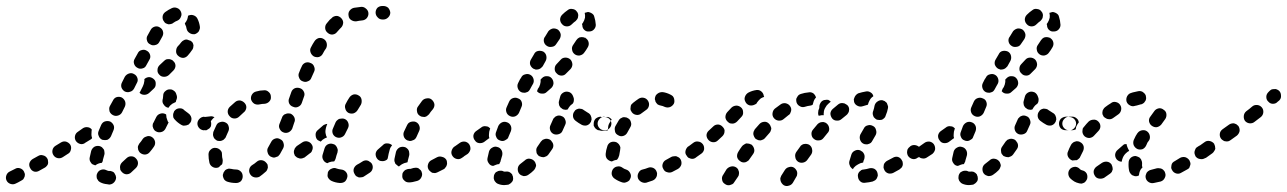

<svg xmlns="http://www.w3.org/2000/svg" viewBox="-41 -583 4290 640"><path d="M325 32Q334 31 340 24Q346 17 346 8Q346 6 345 4Q345 2 344 1Q342 -2 341 -5Q340 -6 340 -6Q339 -7 339 -8Q335 -11 331 -12Q327 -14 322 -13Q322 -13 322 -13Q322 -13 322 -13Q317 -14 313 -16Q305 -20 296 -17Q287 -14 283 -5Q281 -1 281 3Q281 8 282 12Q284 16 287 20Q290 23 294 25Q304 30 316 31Q319 32 322 32Q323 32 325 32ZM41 6Q42 2 42 -3Q41 -7 39 -11Q35 -19 26 -22Q17 -25 9 -20Q-3 -14 -9 -11Q-17 -7 -20 2Q-23 11 -19 19Q-15 27 -6 30Q3 33 11 29Q18 26 30 19Q34 17 37 14Q39 10 41 6ZM419 -39Q419 -44 417 -48Q415 -52 412 -55Q406 -62 396 -62Q387 -62 380 -55Q373 -48 366 -42Q363 -39 361 -35Q359 -30 359 -26Q359 -22 360 -17Q362 -13 365 -10Q371 -3 380 -2Q390 -2 396 -8Q404 -15 412 -23Q415 -26 417 -30Q419 -35 419 -39ZM119 -37Q120 -42 119 -46Q119 -51 117 -54Q112 -63 103 -65Q94 -68 86 -63L68 -53Q60 -48 57 -39Q55 -30 60 -22Q64 -14 73 -11Q82 -9 90 -14L108 -24Q112 -26 115 -30Q118 -33 119 -37ZM262 -41Q259 -45 258 -49Q257 -54 258 -58Q260 -68 263 -80Q266 -89 274 -94Q282 -98 291 -96Q295 -95 299 -92Q302 -89 305 -85Q307 -81 307 -77Q308 -72 307 -68Q304 -58 302 -50Q302 -47 301 -45Q300 -42 298 -40Q293 -40 288 -38Q282 -36 277 -32Q277 -32 277 -32Q276 -32 276 -32Q272 -33 268 -35Q264 -37 262 -41ZM193 -101Q188 -108 179 -111Q170 -113 162 -108L144 -97Q136 -92 134 -83Q132 -74 137 -66Q142 -58 151 -56Q160 -54 168 -59L185 -70Q193 -74 195 -83Q198 -93 193 -101ZM467 -125Q463 -128 459 -129Q454 -130 450 -129Q446 -128 442 -126Q438 -124 435 -120Q430 -112 423 -104Q421 -101 419 -96Q418 -92 419 -88Q419 -83 422 -79Q424 -75 427 -73Q435 -67 444 -68Q453 -69 459 -77Q466 -85 472 -94Q477 -101 476 -110Q474 -120 467 -125ZM261 -118 243 -107Q240 -104 235 -103Q231 -102 227 -103Q222 -104 218 -107Q215 -109 212 -113Q207 -121 209 -130Q211 -139 219 -144L236 -156Q243 -160 251 -159Q260 -158 265 -151Q264 -146 264 -140Q263 -131 266 -123Q265 -122 264 -120Q262 -119 261 -118ZM300 -117Q304 -116 308 -116Q313 -116 317 -117Q321 -119 324 -122Q327 -125 329 -129L337 -148Q341 -157 338 -165Q334 -174 326 -178Q317 -181 308 -178Q300 -175 296 -166L288 -147Q284 -138 288 -130Q291 -121 300 -117ZM497 -143Q488 -140 479 -145Q475 -147 473 -150Q470 -154 469 -158Q467 -162 468 -167Q468 -171 471 -175Q476 -184 480 -193Q484 -201 493 -204Q502 -207 510 -203Q511 -202 512 -202Q513 -201 513 -201Q513 -200 513 -200Q513 -191 517 -182Q518 -178 521 -174Q521 -174 521 -173Q520 -173 520 -173Q515 -163 510 -153Q505 -145 497 -143ZM657 -155Q660 -158 662 -162Q663 -166 663 -171Q663 -180 657 -187Q650 -193 641 -193L640 -194Q636 -194 631 -192Q627 -190 624 -187Q621 -184 619 -180Q617 -176 617 -171Q617 -162 624 -155Q630 -149 640 -149H641Q645 -148 649 -150Q653 -152 657 -155ZM580 -165Q575 -164 571 -164Q566 -165 563 -167Q551 -174 542 -184Q539 -187 537 -191Q536 -195 536 -200Q536 -204 538 -208Q539 -213 543 -216Q549 -222 559 -222Q568 -222 574 -215Q580 -210 586 -206Q592 -202 595 -196Q598 -190 597 -184Q596 -181 596 -179Q595 -178 595 -177Q594 -176 594 -175Q591 -171 588 -168Q584 -166 580 -165ZM324 -212Q326 -207 329 -204Q332 -201 336 -199Q344 -195 353 -198Q362 -201 366 -209L375 -227Q379 -236 376 -245Q373 -253 365 -258Q356 -262 347 -259Q339 -256 335 -247L325 -229Q323 -225 323 -220Q323 -216 324 -212ZM501 -251Q501 -253 502 -255L503 -265Q503 -274 511 -280Q518 -286 527 -285Q533 -285 538 -281Q544 -277 546 -271L547 -268Q549 -263 549 -259Q549 -255 547 -250Q547 -250 547 -249Q546 -249 546 -248Q546 -246 545 -243Q543 -242 541 -241Q533 -238 527 -232Q523 -228 521 -224Q520 -224 520 -224Q519 -224 519 -224Q510 -226 505 -234Q499 -241 501 -251ZM473 -318Q479 -312 478 -302Q478 -293 471 -287L456 -273Q449 -267 440 -267Q430 -267 424 -274Q425 -276 426 -277L435 -295Q439 -303 440 -312Q441 -316 440 -319L441 -320Q448 -326 457 -326Q466 -325 473 -318ZM375 -278Q384 -274 392 -277Q401 -279 406 -288L415 -306Q420 -314 417 -323Q414 -332 406 -336Q398 -341 389 -338Q380 -335 375 -327L366 -309Q361 -300 364 -291Q367 -283 375 -278ZM537 -379Q534 -383 530 -384Q526 -386 522 -386Q517 -386 513 -385Q509 -383 506 -380L491 -366Q484 -359 484 -350Q483 -341 490 -334Q496 -327 506 -327Q515 -327 522 -333L537 -348Q543 -354 544 -363Q544 -373 537 -379ZM417 -357Q425 -352 434 -355Q443 -357 447 -366L457 -384Q462 -392 459 -401Q456 -410 448 -414Q440 -419 431 -416Q422 -414 418 -405L408 -387Q403 -379 406 -370Q409 -361 417 -357ZM604 -432Q603 -437 601 -441Q598 -444 595 -447Q595 -447 594 -447Q594 -447 594 -447Q588 -449 583 -451Q577 -452 572 -449Q567 -447 563 -442Q558 -435 551 -428Q548 -424 547 -420Q546 -416 546 -411Q546 -407 548 -403Q550 -399 554 -396Q561 -390 570 -390Q579 -391 585 -398Q593 -407 599 -416Q602 -419 603 -424Q604 -428 604 -432ZM460 -435Q468 -430 477 -433Q486 -435 490 -443L500 -461Q505 -470 502 -479Q500 -487 491 -492Q483 -497 474 -494Q465 -491 461 -483L451 -465Q446 -457 449 -448Q451 -439 460 -435ZM587 -531Q587 -531 587 -531Q586 -531 586 -531Q585 -524 583 -518Q580 -511 575 -505Q575 -504 576 -503Q576 -502 576 -502Q580 -495 581 -487Q583 -478 591 -473Q598 -468 608 -469Q612 -470 616 -473Q619 -475 622 -479Q624 -483 625 -487Q626 -492 625 -496Q623 -509 617 -521Q613 -529 604 -532Q596 -535 587 -531ZM506 -511Q508 -507 512 -505Q516 -503 520 -502Q525 -502 529 -503Q534 -504 537 -507Q544 -512 550 -514Q559 -518 562 -527Q566 -535 562 -544Q558 -553 550 -556Q541 -560 532 -556Q521 -551 510 -543Q502 -537 501 -528Q500 -518 506 -511Z M768 5Q768 -5 762 -11Q755 -18 746 -18Q738 -18 730 -20Q726 -21 722 -21Q717 -20 713 -18Q709 -16 707 -12Q704 -9 703 -4Q701 0 702 4Q703 9 705 13Q707 17 710 19Q714 22 718 23Q731 27 746 27Q755 27 762 21Q768 14 768 5ZM852 -25Q852 -29 851 -34Q849 -38 846 -41Q840 -48 831 -49Q822 -50 815 -44Q807 -37 800 -33Q792 -28 790 -19Q788 -10 793 -2Q798 6 807 8Q816 10 824 6Q834 -1 844 -10Q847 -12 849 -16Q851 -20 852 -25ZM657 -41Q654 -54 654 -68Q654 -78 661 -84Q668 -91 677 -90Q682 -90 686 -88Q690 -86 693 -83Q696 -80 698 -76Q699 -72 699 -67Q699 -59 701 -52Q702 -47 701 -43Q701 -39 699 -35Q693 -31 689 -26Q688 -25 687 -25Q686 -25 684 -24Q675 -22 667 -27Q659 -32 657 -41ZM893 -119Q885 -124 876 -121Q867 -118 863 -110Q858 -100 853 -92Q848 -84 851 -75Q853 -66 861 -61Q865 -59 869 -58Q874 -57 878 -59Q882 -60 886 -62Q889 -65 892 -69Q897 -78 903 -89Q907 -97 904 -106Q902 -115 893 -119ZM671 -126Q672 -122 676 -119Q679 -116 683 -114Q687 -113 692 -113Q696 -113 700 -115Q704 -116 707 -120Q711 -123 712 -127Q716 -136 720 -145Q724 -153 721 -162Q719 -171 710 -175Q702 -179 693 -176Q684 -174 680 -165Q675 -155 670 -143Q669 -139 669 -135Q669 -130 671 -126ZM928 -204Q924 -205 919 -205Q915 -205 911 -203Q906 -202 903 -198Q900 -195 899 -191L891 -171Q887 -162 891 -154Q895 -145 903 -142Q907 -140 912 -140Q916 -140 921 -142Q925 -144 928 -147Q931 -150 933 -154L940 -175Q944 -183 940 -192Q936 -200 928 -204ZM674 -192Q671 -194 667 -195Q663 -196 659 -195Q650 -194 641 -193Q632 -193 625 -187Q618 -180 618 -171Q618 -166 620 -162Q622 -158 625 -155Q628 -152 632 -150Q637 -148 641 -149Q645 -149 648 -149Q649 -150 649 -152Q654 -164 660 -176Q664 -183 670 -189Q672 -191 674 -192ZM725 -195Q731 -188 741 -188Q750 -188 757 -195Q764 -202 771 -208Q778 -213 780 -223Q781 -232 775 -239Q769 -246 760 -248Q750 -249 743 -243Q734 -235 725 -227Q718 -220 718 -211Q718 -202 725 -195ZM959 -289Q950 -292 942 -289Q933 -285 930 -276L923 -256Q919 -247 923 -238Q927 -230 936 -227Q945 -223 953 -227Q962 -231 965 -240L972 -260Q976 -269 972 -277Q968 -286 959 -289ZM796 -251Q799 -242 807 -237Q815 -233 824 -235Q833 -237 841 -237Q850 -238 856 -244Q863 -251 862 -260Q862 -270 855 -276Q848 -283 839 -282Q826 -282 813 -278Q804 -276 799 -268Q794 -260 796 -251ZM994 -373Q986 -377 977 -374Q968 -370 965 -362Q960 -352 956 -341Q952 -333 956 -324Q959 -315 968 -312Q977 -308 985 -312Q994 -315 997 -324Q1002 -334 1006 -344Q1010 -352 1006 -361Q1003 -370 994 -373ZM1038 -453Q1030 -458 1021 -456Q1012 -453 1007 -445Q1001 -436 996 -426Q991 -418 994 -409Q997 -400 1005 -395Q1013 -391 1022 -393Q1031 -396 1035 -404Q1040 -414 1046 -422Q1050 -430 1048 -439Q1046 -448 1038 -453ZM1103 -507Q1103 -516 1096 -523Q1093 -526 1089 -528Q1085 -530 1081 -530Q1076 -530 1072 -528Q1068 -527 1065 -523Q1061 -520 1058 -517Q1053 -511 1048 -505Q1042 -498 1043 -488Q1044 -479 1052 -473Q1059 -467 1068 -468Q1077 -469 1083 -477Q1088 -482 1092 -487Q1094 -489 1096 -491Q1102 -497 1103 -507ZM1187 -540Q1186 -549 1178 -555Q1171 -561 1162 -560Q1149 -558 1139 -557Q1130 -555 1124 -547Q1119 -540 1121 -530Q1122 -521 1130 -516Q1138 -511 1147 -512Q1156 -514 1167 -515Q1176 -516 1182 -523Q1188 -531 1187 -540ZM1260 -541Q1259 -550 1253 -557Q1246 -563 1237 -563H1233Q1224 -563 1217 -557Q1211 -550 1211 -541Q1211 -532 1218 -525Q1224 -518 1234 -518H1237Q1246 -518 1253 -525Q1260 -532 1260 -541Z M1109 22Q1112 19 1114 15Q1116 11 1117 6Q1118 -3 1112 -10Q1106 -17 1096 -18Q1088 -19 1082 -21Q1073 -25 1065 -21Q1056 -18 1052 -9Q1051 -5 1051 -1Q1050 4 1052 8Q1054 12 1057 15Q1060 18 1064 20Q1077 26 1092 27Q1097 27 1101 26Q1105 25 1109 22ZM1363 9Q1368 0 1365 -8Q1364 -13 1361 -16Q1358 -19 1354 -22Q1350 -24 1345 -24Q1341 -24 1337 -23Q1331 -21 1327 -20Q1325 -20 1324 -20Q1323 -20 1323 -20Q1323 -20 1323 -20Q1318 -20 1314 -18Q1310 -17 1307 -14Q1303 -10 1301 -6Q1300 -2 1300 2Q1299 12 1306 18Q1312 25 1322 25Q1322 25 1323 25Q1333 25 1350 20Q1359 17 1363 9ZM1198 -38Q1195 -42 1191 -44Q1188 -47 1183 -48Q1179 -49 1175 -48Q1170 -47 1166 -44Q1157 -38 1149 -34Q1141 -29 1138 -20Q1136 -11 1141 -3Q1143 1 1146 4Q1150 6 1154 8Q1158 9 1163 8Q1167 8 1171 6Q1181 0 1191 -7Q1199 -12 1201 -21Q1203 -30 1198 -38ZM1448 -32Q1450 -37 1449 -41Q1449 -46 1447 -50Q1442 -58 1433 -60Q1424 -63 1416 -59Q1407 -54 1397 -49Q1389 -45 1386 -36Q1383 -27 1387 -19Q1389 -15 1393 -12Q1396 -9 1400 -7Q1405 -6 1409 -6Q1414 -7 1418 -9Q1428 -14 1438 -19Q1442 -21 1444 -25Q1447 -28 1448 -32ZM1274 -54Q1276 -65 1279 -77Q1282 -86 1290 -91Q1298 -95 1307 -93Q1312 -92 1315 -89Q1319 -86 1321 -82Q1323 -78 1323 -74Q1324 -69 1323 -65Q1320 -54 1318 -46Q1318 -45 1318 -44Q1317 -43 1317 -42Q1312 -41 1306 -39Q1298 -36 1291 -30Q1290 -29 1289 -28Q1286 -29 1283 -32Q1280 -34 1277 -37Q1275 -41 1274 -45Q1273 -49 1274 -54ZM1052 -102Q1061 -106 1069 -103Q1074 -102 1077 -99Q1080 -96 1082 -92Q1084 -88 1085 -83Q1085 -79 1084 -75Q1080 -64 1078 -55Q1077 -52 1076 -50Q1075 -48 1073 -45Q1064 -45 1056 -42Q1053 -41 1050 -39Q1041 -42 1037 -49Q1032 -57 1034 -66Q1037 -77 1041 -89Q1044 -98 1052 -102ZM1266 -99Q1259 -105 1250 -105Q1241 -106 1235 -99Q1227 -92 1219 -85Q1212 -79 1211 -70Q1211 -60 1217 -53Q1223 -46 1232 -46Q1241 -45 1249 -51Q1250 -52 1251 -54Q1251 -56 1252 -58Q1254 -70 1258 -84Q1260 -92 1266 -99Q1266 -99 1266 -99ZM1511 -73Q1512 -77 1511 -82Q1510 -86 1507 -90Q1502 -97 1493 -99Q1484 -101 1476 -95L1473 -94Q1466 -88 1464 -79Q1462 -70 1468 -62Q1473 -55 1482 -53Q1491 -51 1499 -57L1502 -59Q1506 -61 1508 -65Q1510 -69 1511 -73ZM1001 -86Q1002 -91 1001 -95Q1000 -99 997 -103Q992 -110 982 -112Q973 -113 966 -108Q957 -102 948 -96Q945 -93 942 -89Q940 -85 939 -81Q938 -77 939 -72Q940 -68 942 -64Q945 -61 949 -58Q953 -56 957 -55Q961 -54 966 -55Q970 -56 974 -58Q983 -65 992 -72Q996 -74 998 -78Q1000 -82 1001 -86ZM1011 -135Q1011 -139 1013 -143Q1015 -147 1019 -150Q1027 -157 1035 -164Q1038 -167 1042 -168Q1046 -170 1050 -170Q1049 -168 1048 -165Q1045 -157 1044 -149Q1043 -140 1046 -131Q1048 -128 1049 -125Q1046 -124 1042 -122Q1034 -118 1028 -111Q1025 -112 1022 -114Q1019 -115 1016 -118Q1013 -122 1012 -126Q1011 -130 1011 -135ZM1317 -115Q1321 -114 1325 -113Q1330 -113 1334 -115Q1338 -116 1342 -119Q1345 -122 1347 -126Q1351 -136 1356 -146Q1360 -154 1357 -163Q1354 -172 1346 -176Q1342 -178 1338 -178Q1333 -178 1329 -177Q1325 -176 1321 -173Q1318 -170 1316 -166Q1311 -155 1306 -145Q1302 -137 1305 -128Q1308 -119 1317 -115ZM1079 -126Q1088 -122 1096 -125Q1105 -128 1109 -136Q1114 -146 1119 -156Q1123 -164 1120 -173Q1117 -182 1109 -186Q1105 -188 1100 -188Q1096 -188 1091 -187Q1087 -186 1084 -183Q1080 -180 1078 -176Q1073 -165 1069 -155Q1065 -147 1068 -138Q1071 -130 1079 -126ZM1357 -198Q1361 -195 1365 -194Q1370 -193 1374 -193Q1379 -194 1382 -196Q1386 -199 1389 -202Q1394 -210 1402 -219Q1408 -227 1407 -236Q1405 -245 1398 -251Q1391 -257 1381 -255Q1372 -254 1366 -247Q1359 -237 1353 -229Q1347 -222 1349 -212Q1350 -203 1357 -198ZM1120 -207Q1128 -203 1137 -205Q1146 -208 1151 -216Q1156 -225 1162 -234Q1166 -242 1164 -252Q1162 -261 1154 -265Q1146 -270 1137 -268Q1128 -265 1123 -257Q1117 -248 1112 -238Q1107 -230 1110 -221Q1112 -212 1120 -207Z M1658 30Q1662 28 1665 24Q1668 21 1669 17Q1670 12 1669 8Q1669 7 1669 6Q1669 5 1668 4Q1667 1 1666 -2Q1662 -7 1656 -10Q1650 -12 1644 -11Q1642 -11 1640 -11Q1638 -11 1637 -12Q1633 -14 1629 -14Q1624 -14 1620 -13Q1616 -11 1612 -9Q1609 -6 1607 -2Q1605 2 1605 7Q1604 11 1606 16Q1607 20 1610 23Q1613 27 1617 29Q1628 34 1640 34Q1645 34 1650 33Q1655 33 1658 30ZM1746 -30Q1746 -35 1744 -39Q1743 -43 1740 -46Q1734 -53 1724 -54Q1715 -55 1708 -48Q1701 -42 1694 -37Q1686 -31 1685 -22Q1684 -12 1689 -5Q1692 -1 1696 1Q1700 3 1704 4Q1709 4 1713 3Q1717 2 1721 -1Q1730 -7 1738 -15Q1741 -18 1743 -22Q1745 -26 1746 -30ZM1584 -56Q1586 -65 1589 -78Q1592 -87 1600 -91Q1608 -96 1617 -93Q1626 -91 1631 -82Q1635 -74 1633 -65Q1630 -55 1628 -48Q1628 -45 1626 -42Q1625 -39 1623 -36Q1618 -36 1613 -34Q1608 -32 1603 -30Q1603 -30 1603 -30Q1602 -30 1602 -30Q1593 -31 1588 -39Q1582 -47 1584 -56ZM1523 -102Q1518 -109 1509 -111Q1499 -112 1492 -107L1475 -95Q1471 -93 1469 -89Q1467 -85 1466 -81Q1465 -76 1466 -72Q1467 -68 1470 -64Q1475 -56 1484 -55Q1493 -53 1501 -59L1518 -70Q1525 -76 1527 -85Q1528 -94 1523 -102ZM1803 -102Q1802 -107 1799 -110Q1797 -114 1793 -117Q1790 -119 1785 -120Q1781 -121 1776 -120Q1772 -119 1768 -117Q1765 -114 1762 -111Q1757 -103 1751 -95Q1748 -91 1747 -87Q1746 -83 1747 -78Q1747 -74 1749 -70Q1752 -66 1755 -63Q1759 -61 1763 -60Q1767 -59 1772 -59Q1776 -60 1780 -62Q1784 -64 1787 -68Q1793 -76 1799 -85Q1802 -89 1803 -93Q1804 -98 1803 -102ZM1589 -122 1573 -110Q1566 -105 1556 -106Q1547 -107 1542 -115Q1536 -122 1537 -132Q1539 -141 1546 -146L1563 -158Q1566 -161 1571 -162Q1575 -163 1579 -162Q1583 -162 1587 -160Q1590 -158 1593 -155L1592 -152Q1589 -144 1589 -136Q1588 -129 1590 -123Q1590 -123 1590 -122Q1590 -122 1589 -122ZM1625 -115Q1629 -113 1634 -113Q1638 -113 1642 -115Q1646 -117 1650 -120Q1653 -123 1654 -127L1662 -146Q1665 -155 1662 -163Q1658 -172 1650 -175Q1645 -177 1641 -177Q1636 -177 1632 -175Q1628 -173 1625 -170Q1622 -167 1620 -163L1613 -144Q1609 -135 1613 -127Q1616 -118 1625 -115ZM1831 -196Q1827 -198 1822 -198Q1818 -198 1814 -196Q1810 -195 1807 -191Q1803 -188 1802 -184Q1798 -175 1794 -166Q1790 -158 1793 -149Q1796 -140 1805 -136Q1813 -133 1822 -136Q1831 -139 1834 -147Q1839 -157 1843 -167Q1847 -175 1843 -184Q1840 -193 1831 -196ZM1997 -171Q1997 -180 1990 -187Q1983 -193 1974 -193V-194Q1964 -194 1958 -187Q1951 -180 1951 -171Q1951 -162 1958 -155Q1964 -149 1973 -149H1974Q1983 -148 1990 -155Q1997 -162 1997 -171ZM1898 -167Q1887 -173 1878 -180Q1870 -186 1869 -195Q1868 -205 1874 -212Q1876 -216 1880 -218Q1884 -220 1889 -221Q1893 -221 1897 -220Q1902 -219 1905 -216Q1912 -211 1919 -207Q1925 -204 1928 -198Q1931 -192 1931 -185Q1930 -182 1929 -178Q1929 -178 1929 -177Q1928 -177 1928 -176Q1924 -168 1915 -165Q1906 -163 1898 -167ZM1659 -196Q1667 -192 1676 -195Q1685 -199 1689 -207L1697 -226Q1701 -234 1698 -243Q1695 -252 1686 -255Q1678 -259 1669 -256Q1660 -253 1656 -244L1648 -226Q1644 -218 1647 -209Q1650 -200 1659 -196ZM1825 -228Q1822 -232 1822 -237Q1821 -241 1822 -245Q1824 -253 1826 -260Q1828 -269 1836 -274Q1844 -279 1853 -277Q1859 -276 1863 -272Q1867 -268 1869 -263Q1869 -262 1870 -260Q1872 -256 1872 -252Q1872 -247 1871 -243Q1870 -241 1869 -239Q1868 -237 1866 -236Q1860 -232 1856 -226Q1853 -222 1851 -218Q1848 -217 1845 -217Q1842 -217 1838 -218Q1834 -219 1831 -222Q1827 -224 1825 -228ZM1798 -322Q1804 -315 1804 -305Q1803 -296 1797 -290L1781 -276Q1775 -270 1765 -271Q1756 -271 1750 -278Q1749 -278 1749 -279Q1749 -279 1749 -279L1752 -287L1756 -293Q1760 -301 1761 -310Q1761 -314 1761 -318L1766 -323Q1773 -330 1783 -329Q1792 -329 1798 -322ZM1692 -318 1686 -306Q1682 -298 1685 -289Q1688 -280 1696 -276Q1700 -274 1705 -274Q1709 -273 1713 -275Q1718 -276 1721 -279Q1724 -282 1726 -286L1732 -297L1736 -304Q1740 -312 1737 -321Q1734 -330 1726 -334Q1718 -338 1709 -335Q1700 -333 1696 -324ZM1860 -385Q1853 -391 1844 -391Q1834 -391 1828 -384Q1821 -377 1814 -369Q1808 -363 1808 -353Q1808 -344 1815 -338Q1821 -331 1831 -331Q1840 -331 1846 -338Q1854 -346 1861 -353Q1867 -360 1867 -369Q1866 -379 1860 -385ZM1737 -354Q1741 -352 1745 -351Q1750 -351 1754 -352Q1758 -353 1762 -356Q1765 -359 1768 -362L1778 -380Q1782 -388 1780 -397Q1778 -406 1770 -411Q1761 -415 1752 -413Q1743 -411 1739 -402L1729 -385Q1724 -377 1726 -368Q1729 -359 1737 -354ZM1911 -456Q1911 -456 1911 -456Q1911 -456 1911 -457Q1908 -457 1906 -458Q1904 -459 1903 -459Q1896 -460 1890 -458Q1884 -455 1880 -449Q1875 -442 1870 -434Q1864 -426 1866 -417Q1867 -408 1875 -402Q1882 -397 1891 -398Q1901 -400 1906 -407Q1913 -416 1918 -425Q1923 -433 1921 -442Q1919 -451 1911 -456ZM1782 -430Q1789 -425 1799 -427Q1808 -428 1813 -436Q1819 -445 1824 -452Q1829 -460 1828 -469Q1826 -478 1819 -484Q1811 -489 1802 -488Q1793 -486 1787 -479Q1782 -470 1776 -461Q1770 -454 1772 -444Q1774 -435 1782 -430ZM1929 -540Q1933 -538 1936 -535Q1939 -532 1940 -527Q1944 -515 1945 -500Q1945 -491 1938 -484Q1932 -478 1922 -478Q1913 -477 1906 -484Q1900 -490 1900 -500Q1899 -501 1899 -503Q1901 -505 1902 -507Q1907 -515 1909 -524Q1910 -532 1908 -540Q1909 -540 1910 -541Q1911 -541 1912 -541Q1916 -543 1920 -543Q1925 -542 1929 -540ZM1826 -518Q1826 -514 1828 -509Q1830 -505 1833 -502Q1839 -495 1849 -495Q1858 -495 1865 -502Q1872 -509 1878 -513Q1881 -516 1883 -519Q1886 -523 1886 -528Q1887 -532 1886 -536Q1885 -541 1882 -544Q1877 -552 1867 -553Q1858 -555 1851 -549Q1842 -543 1833 -534Q1830 -531 1828 -527Q1826 -522 1826 -518Z M2147 7Q2149 3 2149 -1Q2150 -6 2148 -10Q2145 -19 2137 -23Q2128 -27 2120 -24Q2110 -20 2101 -18Q2092 -16 2088 -8Q2083 0 2085 9Q2086 14 2089 17Q2092 21 2096 23Q2099 25 2104 26Q2108 27 2113 26Q2123 23 2134 19Q2139 17 2142 14Q2145 11 2147 7ZM2050 23Q2054 21 2057 18Q2059 14 2061 10Q2064 1 2059 -7Q2055 -15 2046 -18Q2039 -20 2034 -24Q2026 -30 2017 -28Q2008 -27 2002 -19Q1997 -11 1998 -2Q2000 7 2007 12Q2018 20 2033 25Q2037 26 2041 26Q2046 25 2050 23ZM2228 -51Q2226 -55 2222 -58Q2219 -60 2214 -62Q2210 -63 2205 -62Q2201 -62 2197 -60Q2188 -55 2179 -50Q2171 -46 2168 -37Q2165 -28 2170 -20Q2174 -11 2183 -9Q2192 -6 2200 -10Q2210 -15 2219 -20Q2227 -25 2230 -34Q2232 -43 2228 -51ZM1978 -71Q1979 -82 1983 -94Q1985 -103 1993 -108Q2001 -112 2010 -110Q2015 -109 2018 -106Q2022 -103 2024 -99Q2026 -96 2027 -91Q2027 -87 2026 -82Q2024 -73 2023 -65Q2022 -61 2020 -57Q2018 -53 2015 -50Q2014 -50 2013 -50Q2006 -49 1999 -45Q1998 -45 1998 -45Q1998 -45 1997 -45Q1988 -47 1982 -54Q1977 -61 1978 -71ZM2285 -90Q2283 -94 2279 -96Q2275 -98 2271 -99Q2267 -100 2262 -99Q2258 -98 2254 -95H2253Q2246 -89 2244 -80Q2242 -71 2248 -64Q2250 -60 2254 -57Q2258 -55 2262 -54Q2267 -53 2271 -54Q2275 -55 2279 -58L2280 -59Q2288 -64 2289 -73Q2291 -82 2285 -90ZM2009 -145Q2010 -140 2013 -137Q2016 -134 2020 -132Q2028 -127 2037 -130Q2046 -133 2050 -141Q2055 -150 2060 -159Q2065 -167 2062 -176Q2060 -185 2052 -189Q2048 -192 2043 -192Q2039 -193 2035 -192Q2030 -190 2027 -188Q2023 -185 2021 -181Q2015 -171 2010 -162Q2008 -158 2008 -153Q2008 -149 2009 -145ZM1960 -148Q1957 -148 1954 -149Q1951 -149 1949 -151Q1945 -153 1942 -157Q1940 -160 1938 -164Q1938 -168 1938 -171Q1938 -180 1944 -187Q1951 -193 1960 -194Q1962 -194 1963 -193Q1965 -193 1967 -193Q1972 -193 1979 -193Q1984 -194 1989 -192Q1994 -189 1998 -185Q1994 -179 1990 -172Q1986 -165 1986 -156Q1985 -152 1985 -149Q1985 -149 1984 -148Q1983 -148 1982 -148Q1972 -147 1963 -147Q1961 -147 1960 -148ZM2061 -225Q2060 -221 2061 -216Q2063 -212 2065 -209Q2071 -201 2081 -200Q2090 -199 2097 -205Q2105 -211 2112 -216Q2120 -221 2122 -230Q2124 -239 2119 -247Q2114 -255 2105 -257Q2096 -259 2088 -254Q2079 -248 2069 -240Q2066 -237 2063 -234Q2061 -230 2061 -225ZM2162 -231Q2168 -230 2174 -227Q2183 -223 2192 -226Q2200 -229 2205 -237Q2207 -241 2207 -245Q2207 -250 2206 -254Q2205 -258 2202 -262Q2199 -265 2195 -267Q2182 -274 2168 -276Q2163 -276 2159 -275Q2155 -274 2151 -271Q2148 -269 2145 -265Q2143 -261 2142 -256Q2142 -255 2142 -254Q2142 -252 2142 -251Q2144 -247 2144 -244Q2147 -239 2151 -235Q2156 -232 2162 -231Z M2616 -10Q2615 -14 2612 -18Q2610 -21 2606 -24Q2598 -29 2589 -26Q2580 -24 2575 -16L2563 3Q2561 7 2560 11Q2560 16 2561 20Q2562 24 2565 28Q2567 31 2571 34Q2579 39 2588 36Q2597 34 2602 26L2613 7Q2616 3 2616 -1Q2617 -5 2616 -10ZM2422 -11Q2421 -15 2419 -19Q2416 -23 2413 -25Q2405 -30 2396 -28Q2387 -26 2381 -19Q2374 -7 2370 -1Q2364 7 2366 16Q2367 25 2375 30Q2379 33 2383 34Q2388 35 2392 34Q2396 33 2400 31Q2404 29 2406 25Q2411 18 2419 6Q2422 2 2422 -2Q2423 -6 2422 -11ZM2882 11Q2884 7 2885 3Q2885 -2 2884 -6Q2882 -15 2874 -20Q2866 -24 2857 -22Q2847 -19 2838 -18Q2834 -18 2830 -16Q2826 -13 2823 -10Q2820 -6 2819 -2Q2818 2 2819 7Q2820 16 2827 22Q2834 28 2844 26Q2856 25 2868 22Q2873 20 2876 18Q2880 15 2882 11ZM2968 -32Q2969 -36 2968 -41Q2968 -45 2965 -49Q2961 -57 2952 -60Q2943 -62 2935 -57Q2925 -52 2916 -47Q2912 -45 2909 -41Q2906 -38 2905 -34Q2904 -29 2904 -25Q2905 -20 2907 -16Q2911 -8 2920 -5Q2929 -3 2937 -7Q2947 -12 2957 -18Q2961 -21 2964 -24Q2967 -28 2968 -32ZM2790 -45Q2793 -56 2797 -68Q2800 -77 2809 -81Q2817 -85 2826 -82Q2830 -80 2834 -77Q2837 -74 2839 -70Q2841 -66 2841 -62Q2841 -57 2840 -53Q2837 -47 2836 -41Q2836 -41 2835 -41Q2827 -40 2819 -35Q2811 -31 2805 -24Q2804 -22 2802 -19Q2799 -21 2797 -23Q2795 -25 2793 -28Q2791 -32 2790 -36Q2789 -40 2790 -45ZM2657 -100Q2654 -102 2649 -103Q2645 -104 2640 -103Q2636 -103 2632 -100Q2628 -98 2626 -94Q2619 -85 2613 -76Q2608 -68 2610 -59Q2611 -50 2619 -44Q2627 -39 2636 -41Q2645 -43 2650 -50Q2657 -60 2663 -68Q2668 -76 2666 -85Q2665 -94 2657 -100ZM2464 -101Q2460 -103 2456 -104Q2451 -105 2447 -105Q2443 -104 2439 -101Q2435 -99 2432 -95Q2426 -87 2420 -77Q2415 -69 2416 -60Q2418 -51 2426 -46Q2429 -43 2434 -42Q2438 -41 2443 -42Q2447 -43 2451 -46Q2455 -48 2457 -52Q2463 -61 2469 -69Q2475 -77 2473 -86Q2471 -95 2464 -101ZM3026 -90Q3020 -97 3011 -99Q3002 -101 2994 -96L2992 -94Q2988 -91 2986 -88Q2983 -84 2983 -80Q2982 -75 2983 -71Q2984 -66 2986 -63Q2989 -59 2992 -57Q2996 -54 3001 -53Q3005 -52 3009 -53Q3014 -54 3017 -57L3020 -58Q3027 -64 3029 -73Q3031 -82 3026 -90ZM2302 -102Q2296 -110 2287 -111Q2278 -113 2270 -107Q2262 -101 2254 -95Q2250 -93 2248 -89Q2246 -85 2245 -81Q2244 -77 2245 -72Q2246 -68 2249 -64Q2254 -56 2263 -55Q2272 -53 2280 -59Q2289 -65 2297 -71Q2304 -76 2306 -85Q2307 -95 2302 -102ZM2837 -104Q2841 -102 2845 -102Q2850 -101 2854 -103Q2858 -104 2862 -107Q2865 -110 2867 -114Q2872 -122 2878 -133Q2882 -141 2879 -150Q2877 -159 2869 -163Q2860 -168 2851 -165Q2842 -163 2838 -154Q2832 -144 2827 -135Q2823 -126 2826 -117Q2829 -108 2837 -104ZM2374 -144Q2375 -149 2373 -153Q2371 -157 2368 -160Q2362 -167 2353 -168Q2343 -168 2337 -162Q2329 -155 2322 -148Q2315 -142 2314 -133Q2314 -124 2320 -117Q2326 -110 2335 -109Q2345 -108 2352 -115Q2359 -121 2367 -129Q2370 -132 2372 -136Q2374 -140 2374 -144ZM2715 -171Q2712 -174 2708 -175Q2704 -177 2699 -176Q2695 -176 2691 -174Q2687 -172 2684 -169Q2676 -160 2669 -151Q2663 -144 2664 -135Q2665 -125 2672 -120Q2679 -114 2688 -115Q2698 -115 2704 -123Q2711 -131 2717 -139Q2724 -146 2723 -155Q2722 -165 2715 -171ZM2530 -156Q2529 -160 2527 -164Q2525 -168 2522 -171Q2515 -178 2506 -177Q2496 -176 2490 -169Q2483 -161 2475 -152Q2473 -149 2471 -144Q2470 -140 2470 -136Q2471 -131 2473 -127Q2475 -123 2478 -120Q2482 -118 2486 -116Q2490 -115 2495 -115Q2499 -116 2503 -118Q2507 -120 2510 -124Q2517 -132 2524 -140Q2527 -143 2528 -147Q2530 -151 2530 -156ZM2429 -225Q2422 -231 2413 -231Q2403 -230 2397 -224L2383 -209Q2377 -202 2377 -192Q2378 -183 2385 -177Q2388 -174 2392 -172Q2396 -171 2401 -171Q2405 -171 2409 -173Q2413 -175 2416 -178L2430 -193Q2437 -200 2436 -209Q2436 -219 2429 -225ZM2789 -214Q2790 -218 2789 -223Q2788 -227 2785 -231Q2782 -234 2778 -236Q2774 -239 2770 -239Q2766 -240 2761 -239Q2757 -238 2753 -235Q2744 -228 2735 -220Q2728 -214 2727 -205Q2727 -196 2733 -188Q2739 -181 2748 -181Q2757 -180 2764 -186Q2772 -193 2780 -199Q2784 -202 2786 -206Q2789 -210 2789 -214ZM2596 -213Q2597 -218 2596 -222Q2595 -226 2592 -230Q2587 -237 2577 -239Q2568 -240 2561 -235Q2551 -228 2542 -221Q2535 -215 2534 -205Q2533 -196 2539 -189Q2545 -182 2554 -181Q2564 -180 2571 -186Q2579 -193 2587 -199Q2591 -201 2593 -205Q2595 -209 2596 -213ZM2870 -196Q2871 -192 2875 -189Q2878 -186 2882 -184Q2886 -183 2890 -183Q2895 -183 2899 -184Q2903 -186 2906 -189Q2910 -192 2911 -197Q2917 -211 2919 -223Q2920 -228 2918 -232Q2917 -236 2915 -240Q2912 -243 2908 -246Q2904 -248 2900 -249Q2891 -250 2883 -244Q2876 -239 2874 -230Q2873 -223 2870 -214Q2868 -210 2868 -205Q2868 -201 2870 -196ZM2686 -206Q2686 -210 2687 -215Q2689 -219 2690 -223Q2690 -224 2690 -225Q2690 -225 2690 -225Q2690 -226 2690 -226Q2690 -235 2696 -243Q2702 -250 2711 -250Q2715 -251 2720 -250Q2724 -248 2727 -245Q2728 -245 2728 -245Q2728 -244 2728 -244Q2724 -241 2720 -237Q2714 -232 2710 -224Q2705 -216 2705 -207Q2704 -203 2705 -199Q2701 -199 2698 -199Q2693 -198 2688 -197Q2686 -201 2686 -206ZM2679 -258Q2677 -266 2670 -272Q2662 -277 2654 -275Q2641 -274 2629 -270Q2625 -269 2621 -266Q2618 -263 2616 -259Q2613 -255 2613 -251Q2613 -246 2614 -242Q2617 -233 2625 -229Q2633 -224 2642 -227Q2651 -230 2660 -231Q2662 -231 2664 -232Q2666 -233 2668 -234Q2669 -237 2670 -241Q2672 -250 2678 -257Q2679 -257 2679 -258ZM2806 -243Q2805 -248 2805 -252Q2806 -256 2808 -260Q2810 -264 2813 -267Q2816 -270 2820 -272Q2833 -276 2845 -278Q2853 -280 2861 -275Q2868 -271 2870 -263Q2870 -263 2870 -262Q2862 -257 2858 -249Q2854 -242 2852 -234Q2844 -232 2835 -229Q2826 -226 2818 -230Q2809 -234 2806 -243ZM2444 -243Q2439 -252 2442 -260Q2445 -269 2453 -274Q2466 -281 2481 -283Q2490 -284 2497 -278Q2504 -272 2505 -263Q2506 -262 2506 -261Q2506 -260 2506 -260Q2500 -258 2495 -255Q2488 -249 2483 -242Q2481 -239 2480 -237Q2477 -236 2474 -234Q2466 -230 2457 -232Q2448 -235 2444 -243Z M3207 30Q3211 28 3214 24Q3217 21 3218 17Q3219 12 3218 8Q3218 7 3218 6Q3218 5 3217 4Q3216 1 3215 -2Q3211 -7 3205 -10Q3199 -12 3193 -11Q3191 -11 3189 -11Q3187 -11 3186 -12Q3182 -14 3178 -14Q3173 -14 3169 -13Q3165 -11 3161 -9Q3158 -6 3156 -2Q3154 2 3154 7Q3153 11 3155 16Q3156 20 3159 23Q3162 27 3166 29Q3177 34 3189 34Q3194 34 3199 33Q3204 33 3207 30ZM3295 -30Q3295 -35 3293 -39Q3292 -43 3289 -46Q3283 -53 3273 -54Q3264 -55 3257 -48Q3250 -42 3243 -37Q3235 -31 3234 -22Q3233 -12 3238 -5Q3241 -1 3245 1Q3249 3 3253 4Q3258 4 3262 3Q3266 2 3270 -1Q3279 -7 3287 -15Q3290 -18 3292 -22Q3294 -26 3295 -30ZM3133 -56Q3135 -65 3138 -78Q3141 -87 3149 -91Q3157 -96 3166 -93Q3175 -91 3180 -82Q3184 -74 3182 -65Q3179 -55 3177 -48Q3177 -45 3175 -42Q3174 -39 3172 -36Q3167 -36 3162 -34Q3157 -32 3152 -30Q3152 -30 3152 -30Q3151 -30 3151 -30Q3142 -31 3137 -39Q3131 -47 3133 -56ZM3072 -102Q3067 -109 3058 -111Q3048 -112 3041 -107L3024 -95Q3020 -93 3018 -89Q3016 -85 3015 -81Q3014 -76 3015 -72Q3016 -68 3019 -64Q3024 -56 3033 -55Q3042 -53 3050 -59L3067 -70Q3074 -76 3076 -85Q3077 -94 3072 -102ZM3352 -102Q3351 -107 3348 -110Q3346 -114 3342 -117Q3339 -119 3334 -120Q3330 -121 3325 -120Q3321 -119 3317 -117Q3314 -114 3311 -111Q3306 -103 3300 -95Q3297 -91 3296 -87Q3295 -83 3296 -78Q3296 -74 3298 -70Q3301 -66 3304 -63Q3308 -61 3312 -60Q3316 -59 3321 -59Q3325 -60 3329 -62Q3333 -64 3336 -68Q3342 -76 3348 -85Q3351 -89 3352 -93Q3353 -98 3352 -102ZM3138 -122 3122 -110Q3115 -105 3105 -106Q3096 -107 3091 -115Q3085 -122 3086 -132Q3088 -141 3095 -146L3112 -158Q3115 -161 3120 -162Q3124 -163 3128 -162Q3132 -162 3136 -160Q3139 -158 3142 -155L3141 -152Q3138 -144 3138 -136Q3137 -129 3139 -123Q3139 -123 3139 -122Q3139 -122 3138 -122ZM3174 -115Q3178 -113 3183 -113Q3187 -113 3191 -115Q3195 -117 3199 -120Q3202 -123 3203 -127L3211 -146Q3214 -155 3211 -163Q3207 -172 3199 -175Q3194 -177 3190 -177Q3185 -177 3181 -175Q3177 -173 3174 -170Q3171 -167 3169 -163L3162 -144Q3158 -135 3162 -127Q3165 -118 3174 -115ZM3380 -196Q3376 -198 3371 -198Q3367 -198 3363 -196Q3359 -195 3356 -191Q3352 -188 3351 -184Q3347 -175 3343 -166Q3339 -158 3342 -149Q3345 -140 3354 -136Q3362 -133 3371 -136Q3380 -139 3383 -147Q3388 -157 3392 -167Q3396 -175 3392 -184Q3389 -193 3380 -196ZM3546 -171Q3546 -180 3539 -187Q3532 -193 3523 -193V-194Q3513 -194 3507 -187Q3500 -180 3500 -171Q3500 -162 3507 -155Q3513 -149 3522 -149H3523Q3532 -148 3539 -155Q3546 -162 3546 -171ZM3447 -167Q3436 -173 3427 -180Q3419 -186 3418 -195Q3417 -205 3423 -212Q3425 -216 3429 -218Q3433 -220 3438 -221Q3442 -221 3446 -220Q3451 -219 3454 -216Q3461 -211 3468 -207Q3474 -204 3477 -198Q3480 -192 3480 -185Q3479 -182 3478 -178Q3478 -178 3478 -177Q3477 -177 3477 -176Q3473 -168 3464 -165Q3455 -163 3447 -167ZM3208 -196Q3216 -192 3225 -195Q3234 -199 3238 -207L3246 -226Q3250 -234 3247 -243Q3244 -252 3235 -255Q3227 -259 3218 -256Q3209 -253 3205 -244L3197 -226Q3193 -218 3196 -209Q3199 -200 3208 -196ZM3374 -228Q3371 -232 3371 -237Q3370 -241 3371 -245Q3373 -253 3375 -260Q3377 -269 3385 -274Q3393 -279 3402 -277Q3408 -276 3412 -272Q3416 -268 3418 -263Q3418 -262 3419 -260Q3421 -256 3421 -252Q3421 -247 3420 -243Q3419 -241 3418 -239Q3417 -237 3415 -236Q3409 -232 3405 -226Q3402 -222 3400 -218Q3397 -217 3394 -217Q3391 -217 3387 -218Q3383 -219 3380 -222Q3376 -224 3374 -228ZM3347 -322Q3353 -315 3353 -305Q3352 -296 3346 -290L3330 -276Q3324 -270 3314 -271Q3305 -271 3299 -278Q3298 -278 3298 -279Q3298 -279 3298 -279L3301 -287L3305 -293Q3309 -301 3310 -310Q3310 -314 3310 -318L3315 -323Q3322 -330 3332 -329Q3341 -329 3347 -322ZM3241 -318 3235 -306Q3231 -298 3234 -289Q3237 -280 3245 -276Q3249 -274 3254 -274Q3258 -273 3262 -275Q3267 -276 3270 -279Q3273 -282 3275 -286L3281 -297L3285 -304Q3289 -312 3286 -321Q3283 -330 3275 -334Q3267 -338 3258 -335Q3249 -333 3245 -324ZM3409 -385Q3402 -391 3393 -391Q3383 -391 3377 -384Q3370 -377 3363 -369Q3357 -363 3357 -353Q3357 -344 3364 -338Q3370 -331 3380 -331Q3389 -331 3395 -338Q3403 -346 3410 -353Q3416 -360 3416 -369Q3415 -379 3409 -385ZM3286 -354Q3290 -352 3294 -351Q3299 -351 3303 -352Q3307 -353 3311 -356Q3314 -359 3317 -362L3327 -380Q3331 -388 3329 -397Q3327 -406 3319 -411Q3310 -415 3301 -413Q3292 -411 3288 -402L3278 -385Q3273 -377 3275 -368Q3278 -359 3286 -354ZM3460 -456Q3460 -456 3460 -456Q3460 -456 3460 -457Q3457 -457 3455 -458Q3453 -459 3452 -459Q3445 -460 3439 -458Q3433 -455 3429 -449Q3424 -442 3419 -434Q3413 -426 3415 -417Q3416 -408 3424 -402Q3431 -397 3440 -398Q3450 -400 3455 -407Q3462 -416 3467 -425Q3472 -433 3470 -442Q3468 -451 3460 -456ZM3331 -430Q3338 -425 3348 -427Q3357 -428 3362 -436Q3368 -445 3373 -452Q3378 -460 3377 -469Q3375 -478 3368 -484Q3360 -489 3351 -488Q3342 -486 3336 -479Q3331 -470 3325 -461Q3319 -454 3321 -444Q3323 -435 3331 -430ZM3478 -540Q3482 -538 3485 -535Q3488 -532 3489 -527Q3493 -515 3494 -500Q3494 -491 3487 -484Q3481 -478 3471 -478Q3462 -477 3455 -484Q3449 -490 3449 -500Q3448 -501 3448 -503Q3450 -505 3451 -507Q3456 -515 3458 -524Q3459 -532 3457 -540Q3458 -540 3459 -541Q3460 -541 3461 -541Q3465 -543 3469 -543Q3474 -542 3478 -540ZM3375 -518Q3375 -514 3377 -509Q3379 -505 3382 -502Q3388 -495 3398 -495Q3407 -495 3414 -502Q3421 -509 3427 -513Q3430 -516 3432 -519Q3435 -523 3435 -528Q3436 -532 3435 -536Q3434 -541 3431 -544Q3426 -552 3416 -553Q3407 -555 3400 -549Q3391 -543 3382 -534Q3379 -531 3377 -527Q3375 -522 3375 -518Z M3565 29Q3569 28 3573 26Q3577 23 3579 20Q3582 16 3583 12Q3585 3 3581 -5Q3576 -13 3567 -15Q3562 -16 3559 -19Q3553 -26 3544 -27Q3534 -27 3527 -21Q3520 -14 3520 -5Q3520 4 3526 11Q3532 17 3540 22Q3547 26 3556 28Q3560 29 3565 29ZM3843 -6Q3842 -11 3839 -14Q3836 -18 3832 -20Q3828 -22 3824 -22Q3819 -23 3815 -22Q3805 -19 3796 -17Q3791 -16 3787 -13Q3784 -11 3781 -7Q3779 -3 3778 1Q3777 6 3778 10Q3780 19 3788 24Q3796 29 3805 27Q3816 25 3828 22Q3837 19 3841 11Q3846 2 3843 -6ZM3668 -18Q3668 -23 3667 -27Q3666 -31 3664 -35Q3658 -43 3649 -44Q3640 -45 3632 -40Q3624 -34 3616 -29Q3608 -24 3605 -15Q3603 -6 3608 2Q3612 10 3621 12Q3630 14 3639 10Q3648 4 3659 -4Q3662 -6 3665 -10Q3667 -14 3668 -18ZM3733 1Q3729 -2 3727 -5Q3724 -9 3723 -13Q3720 -26 3721 -41Q3721 -50 3728 -57Q3735 -63 3744 -63Q3749 -62 3753 -60Q3757 -59 3760 -55Q3763 -52 3764 -48Q3766 -44 3766 -39Q3765 -31 3767 -24Q3764 -22 3762 -19Q3757 -11 3756 -2Q3756 0 3755 2Q3754 2 3753 3Q3751 3 3750 4Q3745 5 3741 4Q3737 3 3733 1ZM3926 -31Q3928 -36 3927 -40Q3926 -44 3924 -48Q3919 -56 3910 -59Q3901 -61 3893 -57Q3884 -51 3875 -46Q3871 -44 3868 -41Q3865 -38 3864 -33Q3863 -29 3863 -25Q3863 -20 3866 -16Q3870 -8 3879 -5Q3888 -2 3896 -7Q3906 -12 3916 -18Q3920 -20 3923 -23Q3925 -27 3926 -31ZM3684 -83Q3692 -90 3700 -97Q3703 -100 3706 -102Q3710 -103 3714 -103Q3715 -97 3718 -90Q3720 -85 3723 -80Q3718 -78 3713 -73Q3706 -67 3702 -58Q3699 -51 3698 -44Q3694 -44 3689 -46Q3685 -48 3682 -51Q3676 -58 3676 -67Q3677 -77 3684 -83ZM3519 -78Q3523 -89 3529 -100Q3531 -104 3535 -107Q3538 -110 3543 -111Q3547 -113 3551 -112Q3556 -112 3560 -109Q3568 -105 3571 -96Q3573 -87 3569 -79Q3564 -70 3560 -61Q3559 -57 3555 -54Q3552 -51 3548 -49Q3546 -49 3544 -49Q3539 -49 3533 -48Q3533 -48 3532 -49Q3532 -49 3531 -49Q3523 -53 3519 -61Q3515 -70 3519 -78ZM3988 -73Q3989 -77 3988 -82Q3987 -86 3984 -90Q3979 -98 3970 -99Q3961 -101 3953 -95L3950 -93Q3946 -91 3944 -87Q3942 -83 3941 -79Q3940 -74 3941 -70Q3942 -66 3944 -62Q3950 -54 3959 -53Q3968 -51 3976 -56L3979 -59Q3983 -61 3985 -65Q3987 -69 3988 -73ZM3751 -140Q3745 -132 3738 -116Q3735 -107 3738 -99Q3742 -90 3751 -86Q3759 -83 3768 -86Q3776 -90 3780 -99Q3782 -104 3784 -108Q3786 -111 3787 -112Q3793 -119 3792 -128Q3791 -138 3784 -144Q3777 -150 3768 -149Q3758 -148 3752 -141V-140Q3752 -140 3751 -140Q3751 -140 3751 -140ZM3567 -145Q3567 -140 3569 -136Q3571 -132 3574 -129Q3581 -123 3590 -123Q3600 -124 3606 -131Q3613 -139 3620 -146Q3627 -153 3627 -162Q3627 -171 3620 -178Q3613 -185 3604 -184Q3595 -184 3588 -178Q3580 -170 3573 -161Q3570 -158 3568 -154Q3567 -149 3567 -145ZM3535 -149H3529Q3528 -149 3528 -149Q3527 -149 3527 -149H3511Q3502 -149 3495 -155Q3489 -162 3489 -171Q3489 -180 3495 -187Q3502 -193 3511 -194H3526H3531Q3540 -195 3547 -189Q3554 -184 3555 -175Q3550 -169 3547 -162Q3545 -157 3545 -152Q3542 -151 3540 -150Q3537 -149 3535 -149ZM3798 -164Q3806 -158 3815 -159Q3824 -161 3830 -168L3843 -186Q3848 -193 3847 -203Q3846 -212 3838 -217Q3831 -223 3822 -222Q3812 -220 3807 -213L3794 -195Q3788 -188 3789 -179Q3791 -169 3798 -164ZM3634 -211Q3633 -207 3634 -202Q3636 -198 3638 -194Q3641 -191 3645 -189Q3649 -186 3653 -186Q3657 -185 3662 -186Q3666 -187 3670 -190Q3678 -196 3687 -202Q3694 -207 3696 -216Q3698 -225 3693 -233Q3688 -241 3678 -243Q3669 -245 3662 -239Q3652 -233 3643 -226Q3639 -223 3637 -219Q3634 -215 3634 -211ZM3716 -262Q3712 -254 3714 -245Q3717 -236 3725 -232Q3733 -227 3742 -230Q3744 -231 3746 -231Q3747 -231 3747 -231Q3747 -231 3747 -231Q3754 -233 3761 -235Q3765 -235 3769 -238Q3773 -240 3775 -244Q3778 -247 3779 -252Q3780 -256 3779 -260Q3779 -265 3776 -269Q3774 -272 3770 -275Q3767 -278 3762 -279Q3758 -280 3753 -279Q3744 -277 3735 -275Q3732 -274 3729 -273Q3721 -271 3716 -262Z M4010 -87Q4010 -91 4009 -96Q4008 -100 4006 -104Q4003 -108 3999 -110Q3996 -112 3991 -113Q3987 -114 3982 -113Q3978 -112 3974 -109L3953 -94Q3949 -91 3947 -88Q3945 -84 3944 -79Q3943 -75 3944 -71Q3945 -66 3948 -63Q3950 -59 3954 -57Q3958 -54 3962 -53Q3967 -53 3971 -54Q3975 -55 3979 -57L4000 -72Q4004 -75 4006 -79Q4009 -83 4010 -87ZM4087 -163Q4084 -166 4080 -169Q4076 -171 4072 -172Q4067 -172 4063 -171Q4059 -170 4055 -167L4034 -152Q4026 -146 4025 -137Q4024 -128 4029 -121Q4032 -117 4036 -115Q4039 -112 4044 -112Q4048 -111 4053 -112Q4057 -113 4061 -116L4082 -131Q4089 -137 4091 -146Q4092 -155 4087 -163ZM4165 -225Q4159 -232 4150 -233Q4140 -234 4133 -228Q4124 -220 4113 -212Q4106 -206 4105 -197Q4104 -187 4109 -180Q4115 -173 4124 -172Q4134 -171 4141 -177Q4152 -185 4162 -193Q4169 -199 4170 -208Q4171 -218 4165 -225ZM4223 -280Q4220 -283 4215 -285Q4211 -287 4207 -286Q4202 -286 4198 -285Q4194 -283 4191 -280Q4189 -278 4187 -276Q4180 -269 4180 -260Q4180 -250 4187 -244Q4193 -237 4202 -237Q4212 -237 4218 -244Q4221 -246 4223 -248Q4230 -255 4229 -264Q4229 -274 4223 -280Z"/></svg>

Font: FRB American Cursive Guidelines Arrows Dashed Extrabold
Style: Bold Italic
Weight: 800
Italic angle: -25°
Version: Version 2.0;Modular Font Editor K font №1